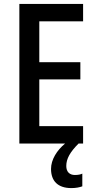

<svg xmlns="http://www.w3.org/2000/svg" viewBox="-20 -734 495 982"><path d="M319 115C319 78 338 44 382 0H405V-89H181V-328H391V-416H181V-625H405V-714H79V0H313C271 35 241 82 241 130C241 192 276 228 345 228C369 228 387 224 401 219V154C393 158 381 161 363 161C336 161 319 145 319 115Z"/></svg>

Font: Noto Sans Gujarati UI Condensed Medium
Style: Regular
Weight: 500
Width: 3
Designer: Jelle Bosma - Monotype Design Team, Universal Thirst
Foundry: Monotype Imaging Inc.
Version: Version 2.106